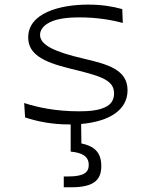

<svg xmlns="http://www.w3.org/2000/svg" viewBox="-20 -531 660 834"><path d="M363.5 -511C238.5 -511 102.5 -474 102.5 -368.5C102.5 -298 163 -263 281 -234C409 -202.5 475.5 -187 475.5 -125.5C475.5 -100.5 465 -82 446.5 -70.5C414 -50.5 366 -47.5 323.5 -47.5C222 -47.5 143.5 -64.5 85 -83.5L89 -21C138.5 -4.5 202 9.5 280.5 9.5H287V127.5C337.5 132.5 365.5 148 365.5 185.5C365.5 216.5 346.5 235.5 276.5 235.5H257V282.5H289C389 282.5 420 250 420 190C420 129.5 388 103.5 333.5 92L332.5 7.5C456 -3.5 534 -53.5 534 -139C534 -228 449.5 -251.5 342.5 -276.5C215 -306 154 -336 154 -379.5C154 -397 164 -413.5 183 -426.5C215.5 -449 268.5 -455.5 325.5 -455.5C402 -455.5 466 -444 513.5 -431.5L511 -491.5C466 -504 418 -511 363.5 -511Z"/></svg>

Font: Monaspace Argon ExtraLight
Style: Regular
Weight: 200
Designer: Riley Cran & the Lettermatic Team
Foundry: Lettermatic
Version: Version 1.000 (Monaspace Argon)